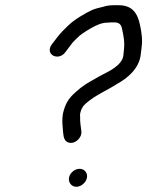

<svg xmlns="http://www.w3.org/2000/svg" viewBox="-20 -716 565 737"><path d="M245.2 -35.5C240.9 -17.1 253.8 1 272.8 1C291 1 309.3 -14.4 313.5 -32.5C317.8 -51.1 305.1 -68 285.7 -68C267.4 -68 249.4 -53.6 245.2 -35.5ZM179.1 -546C150.2 -506.5 204.4 -479.4 231.1 -516L251.4 -543C258.9 -555 273.5 -566.8 284.4 -578C294.4 -587 324.5 -605.7 335.1 -611C350.7 -619.5 371 -629 391.2 -629C396 -629.7 401.1 -630 406.4 -630H420.4C438.4 -630 445.7 -619.5 448.1 -607C453.7 -580.8 459.8 -555.9 455.3 -521C453.9 -510.8 454.4 -500 450.1 -490C431.8 -451.9 382.2 -436.6 349 -416C318.6 -399.1 298.8 -388.2 272 -364C244.7 -339.7 231.2 -321.3 221.6 -280C218 -258.4 219.3 -241.7 221 -223C222.8 -202.9 222.3 -179.5 238 -171C263.7 -157.1 296.3 -186.4 292.2 -213C290.5 -228.8 286.7 -248.5 287.6 -267C286.7 -271.7 286.9 -277 288.3 -283C289.6 -288.3 290.9 -292.7 292.3 -296L299.1 -308C301.1 -310.7 305 -314.7 310.9 -320C347.6 -352 389.9 -368.1 431.2 -395C469.9 -416.1 515.5 -454.3 520.3 -508L522.9 -528C523.4 -536 524.2 -543.7 525.2 -551C525.5 -568.1 524.3 -582.1 521.8 -597C513.6 -645.5 502.5 -696 435.7 -696H419.7C403.4 -696 389.9 -694.6 376.3 -690C361.5 -686.5 348.2 -683.6 334.5 -678C307.4 -665.9 264.7 -640.2 242.9 -619C228.2 -605.2 210.4 -587.5 199.1 -572Z"/></svg>

Font: HoneyBee
Style: RegIt
Weight: 400
Foundry: Cannot Into Space Fonts
Version: Version 0.89